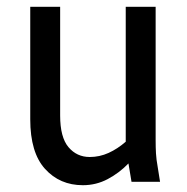

<svg xmlns="http://www.w3.org/2000/svg" viewBox="-20 -535 551 565"><path d="M69 -184V-515H157V-195Q157 -131 181.5 -102Q206 -73 244 -73Q273 -73 299.5 -85Q326 -97 350 -118V-515H438V-122Q438 -101 439 -83.5Q440 -66 444 -44L451 0H367L358 -54Q331 -26 297 -8Q263 10 224 10Q156 10 112.5 -38Q69 -86 69 -184Z"/></svg>

Font: Radio Canada Condensed
Style: Regular
Weight: 400
Width: 3
Designer: Charles Daoud, Etienne Aubert Bonn, Alexandre Saumier Demers, Jacques Le Bailly
Foundry: Radio-Canada
Version: Version 2.104; ttfautohint (v1.8.4.7-5d5b);gftools[0.9.28.de